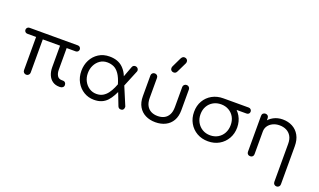

<svg xmlns="http://www.w3.org/2000/svg" viewBox="-101 -1469 3853 2320"><g transform="rotate(20 1825.0 -309.0)"><path d="M224 0Q206 0 193.5 -12.5Q181 -25 181 -43V-470H69Q52 -470 41 -481Q30 -492 30 -508Q30 -524 41 -535.5Q52 -547 69 -547H690Q707 -547 718 -535.5Q729 -524 729 -508Q729 -492 718 -481Q707 -470 690 -470H574V-193Q574 -146 592.5 -115.5Q611 -85 653 -85H669Q685 -85 696 -73Q707 -61 707 -42Q707 -23 693 -11.5Q679 0 658 0H650Q598 0 562 -25Q526 -50 507.5 -94Q489 -138 489 -193V-470H267V-43Q267 -25 254.5 -12.5Q242 0 224 0Z M1096 5Q1024 5 965 -30.5Q906 -66 870.5 -129Q835 -192 835 -273Q835 -350 867.5 -413Q900 -476 959.5 -514Q1019 -552 1099 -552Q1208 -552 1272.5 -489.5Q1337 -427 1364 -313L1307 -266Q1282 -351 1250 -396.5Q1218 -442 1179.5 -459Q1141 -476 1096 -476Q1043 -476 1003 -448Q963 -420 940.5 -374.5Q918 -329 918 -273Q918 -217 942 -171.5Q966 -126 1007 -99Q1048 -72 1099 -72Q1147 -72 1181.5 -92Q1216 -112 1241.5 -146.5Q1267 -181 1286.5 -224Q1306 -267 1323 -312L1362 -231Q1340 -180 1316.5 -137Q1293 -94 1263.5 -62Q1234 -30 1193 -12.5Q1152 5 1096 5ZM1444 4Q1413 5 1402 -24L1305 -275L1367 -321L1480 -52Q1482 -49 1482 -45Q1482 -41 1482 -39Q1482 -20 1472 -8Q1462 4 1444 4ZM1358 -223 1304 -291 1390 -521Q1395 -535 1405 -542Q1415 -549 1431 -549Q1449 -548 1460.5 -536Q1472 -524 1472 -506Q1472 -504 1471 -500Q1470 -496 1469 -493Z M1886 6Q1814 6 1758 -22Q1702 -50 1670 -104.5Q1638 -159 1638 -239V-505Q1638 -523 1650 -535Q1662 -547 1681 -547Q1699 -547 1711 -535Q1723 -523 1723 -505V-248Q1723 -188 1744 -149.5Q1765 -111 1801.5 -92.5Q1838 -74 1886 -74Q1934 -74 1970 -92.5Q2006 -111 2026.5 -149.5Q2047 -188 2047 -248V-505Q2047 -523 2059.5 -535Q2072 -547 2090 -547Q2108 -547 2120.5 -535Q2133 -523 2133 -505V-239Q2133 -159 2101.5 -104.5Q2070 -50 2014 -22Q1958 6 1886 6ZM1889 -635Q1870 -635 1858 -646.5Q1846 -658 1846 -674Q1846 -681 1847 -686Q1848 -691 1851 -699L1909 -820Q1918 -837 1928 -844.5Q1938 -852 1952 -852Q1971 -852 1983 -840Q1995 -828 1995 -811Q1995 -806 1994 -801Q1993 -796 1991 -790L1930 -664Q1922 -647 1911.5 -641Q1901 -635 1889 -635Z M2562 5Q2481 5 2418.5 -31Q2356 -67 2320 -130Q2284 -193 2284 -273Q2284 -354 2320 -415.5Q2356 -477 2418.5 -512Q2481 -547 2562 -547Q2642 -547 2704 -511.5Q2766 -476 2802 -414Q2838 -352 2839 -273Q2839 -193 2803 -130Q2767 -67 2704.5 -31Q2642 5 2562 5ZM2562 -72Q2618 -72 2662 -98Q2706 -124 2730.5 -169.5Q2755 -215 2755 -273Q2755 -331 2730.5 -375Q2706 -419 2662 -444.5Q2618 -470 2562 -470Q2506 -470 2462 -445Q2418 -420 2392.5 -375.5Q2367 -331 2367 -273Q2367 -215 2392.5 -169.5Q2418 -124 2462 -98Q2506 -72 2562 -72ZM2574 -470Q2557 -470 2546 -481Q2535 -492 2535 -508Q2535 -524 2546 -535.5Q2557 -547 2574 -547H2887Q2904 -547 2915 -535.5Q2926 -524 2926 -508Q2926 -491 2915 -480.5Q2904 -470 2887 -470Z M3528 234Q3509 234 3497 222Q3485 210 3485 191V-297Q3485 -358 3462 -396.5Q3439 -435 3400.5 -454Q3362 -473 3312 -473Q3266 -473 3228 -455Q3190 -437 3168 -405.5Q3146 -374 3146 -333H3089Q3090 -396 3121.5 -445.5Q3153 -495 3206 -524Q3259 -553 3324 -553Q3395 -553 3450.5 -523.5Q3506 -494 3538 -437Q3570 -380 3570 -297V191Q3570 210 3558 222Q3546 234 3528 234ZM3104 0Q3085 0 3073 -11.5Q3061 -23 3061 -42V-504Q3061 -524 3073 -535.5Q3085 -547 3104 -547Q3123 -547 3134.5 -535.5Q3146 -524 3146 -504V-42Q3146 -23 3134.5 -11.5Q3123 0 3104 0Z"/></g></svg>

Font: Comfortaa Medium
Style: Regular
Weight: 500
Designer: Johan Aakerlund
Foundry: Johan Aakerlund
Version: Version 3.104; ttfautohint (v1.8.1.43-b0c9)